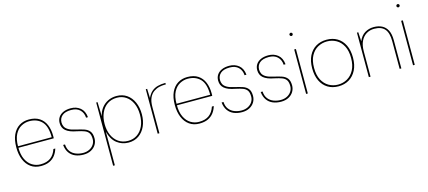

<svg xmlns="http://www.w3.org/2000/svg" viewBox="-65 -1333 4849 2173"><g transform="rotate(-15 2359.5 -247.0)"><path d="M262 12Q193 12 144.5 -23Q96 -58 70.5 -119.5Q45 -181 45 -262Q45 -352 73 -412Q101 -472 150 -502.5Q199 -533 262 -533Q338 -533 386.5 -501Q435 -469 458.5 -412.5Q482 -356 482 -283Q482 -275 482 -269Q482 -263 481 -254H56V-272H462Q462 -401 407.5 -457Q353 -513 262 -513Q214 -513 169 -489Q124 -465 95.5 -411Q67 -357 67 -267V-258Q67 -173 94 -117.5Q121 -62 165.5 -35Q210 -8 262 -8Q336 -8 380.5 -41Q425 -74 446 -138H468Q455 -94 429 -60Q403 -26 362 -7Q321 12 262 12Z M761 12Q708 12 665.5 -5.5Q623 -23 596.5 -60Q570 -97 564 -154H586Q589 -103 614 -70.5Q639 -38 678.5 -23Q718 -8 761 -8Q803 -8 835.5 -24.5Q868 -41 886.5 -69.5Q905 -98 905 -132Q905 -178 889 -202.5Q873 -227 840.5 -239.5Q808 -252 756 -263Q712 -271 680.5 -283.5Q649 -296 629 -313Q609 -330 599.5 -352.5Q590 -375 590 -403Q590 -442 609.5 -471Q629 -500 665.5 -516.5Q702 -533 754 -533Q819 -533 864.5 -496Q910 -459 917 -385H895Q892 -442 855.5 -477.5Q819 -513 754 -513Q682 -513 647 -482.5Q612 -452 612 -403Q612 -378 623 -355Q634 -332 664.5 -314Q695 -296 752 -284Q802 -273 841.5 -260Q881 -247 904 -218.5Q927 -190 927 -135Q927 -95 907 -61.5Q887 -28 849.5 -8Q812 12 761 12Z M1050 220V-521H1066L1071 -354Q1082 -408 1112.5 -448Q1143 -488 1188.5 -510.5Q1234 -533 1289 -533Q1359 -533 1409.5 -498Q1460 -463 1487.5 -401Q1515 -339 1515 -260Q1515 -181 1487 -119.5Q1459 -58 1408.5 -23Q1358 12 1289 12Q1211 12 1152.5 -34Q1094 -80 1070 -173V220ZM1289 -8Q1348 -8 1394 -38.5Q1440 -69 1466.5 -125.5Q1493 -182 1493 -261Q1493 -338 1466.5 -395Q1440 -452 1394 -482.5Q1348 -513 1289 -513Q1224 -513 1177 -481Q1130 -449 1104.5 -392Q1079 -335 1079 -261Q1079 -187 1104.5 -130Q1130 -73 1177 -40.5Q1224 -8 1289 -8Z M1631 0V-521H1647L1651 -413Q1673 -460 1702.5 -485.5Q1732 -511 1772 -522Q1812 -533 1864 -533V-515H1847Q1820 -515 1786.5 -507.5Q1753 -500 1721.5 -478.5Q1690 -457 1670.5 -415.5Q1651 -374 1651 -306V0Z M2119 12Q2050 12 2001.5 -23Q1953 -58 1927.5 -119.5Q1902 -181 1902 -262Q1902 -352 1930 -412Q1958 -472 2007 -502.5Q2056 -533 2119 -533Q2195 -533 2243.5 -501Q2292 -469 2315.5 -412.5Q2339 -356 2339 -283Q2339 -275 2339 -269Q2339 -263 2338 -254H1913V-272H2319Q2319 -401 2264.5 -457Q2210 -513 2119 -513Q2071 -513 2026 -489Q1981 -465 1952.5 -411Q1924 -357 1924 -267V-258Q1924 -173 1951 -117.5Q1978 -62 2022.5 -35Q2067 -8 2119 -8Q2193 -8 2237.5 -41Q2282 -74 2303 -138H2325Q2312 -94 2286 -60Q2260 -26 2219 -7Q2178 12 2119 12Z M2618 12Q2565 12 2522.5 -5.5Q2480 -23 2453.5 -60Q2427 -97 2421 -154H2443Q2446 -103 2471 -70.5Q2496 -38 2535.5 -23Q2575 -8 2618 -8Q2660 -8 2692.5 -24.5Q2725 -41 2743.5 -69.5Q2762 -98 2762 -132Q2762 -178 2746 -202.5Q2730 -227 2697.5 -239.5Q2665 -252 2613 -263Q2569 -271 2537.5 -283.5Q2506 -296 2486 -313Q2466 -330 2456.5 -352.5Q2447 -375 2447 -403Q2447 -442 2466.5 -471Q2486 -500 2522.5 -516.5Q2559 -533 2611 -533Q2676 -533 2721.5 -496Q2767 -459 2774 -385H2752Q2749 -442 2712.5 -477.5Q2676 -513 2611 -513Q2539 -513 2504 -482.5Q2469 -452 2469 -403Q2469 -378 2480 -355Q2491 -332 2521.5 -314Q2552 -296 2609 -284Q2659 -273 2698.5 -260Q2738 -247 2761 -218.5Q2784 -190 2784 -135Q2784 -95 2764 -61.5Q2744 -28 2706.5 -8Q2669 12 2618 12Z M3076 12Q3023 12 2980.5 -5.5Q2938 -23 2911.5 -60Q2885 -97 2879 -154H2901Q2904 -103 2929 -70.5Q2954 -38 2993.5 -23Q3033 -8 3076 -8Q3118 -8 3150.5 -24.5Q3183 -41 3201.5 -69.5Q3220 -98 3220 -132Q3220 -178 3204 -202.5Q3188 -227 3155.5 -239.5Q3123 -252 3071 -263Q3027 -271 2995.5 -283.5Q2964 -296 2944 -313Q2924 -330 2914.5 -352.5Q2905 -375 2905 -403Q2905 -442 2924.5 -471Q2944 -500 2980.5 -516.5Q3017 -533 3069 -533Q3134 -533 3179.5 -496Q3225 -459 3232 -385H3210Q3207 -442 3170.5 -477.5Q3134 -513 3069 -513Q2997 -513 2962 -482.5Q2927 -452 2927 -403Q2927 -378 2938 -355Q2949 -332 2979.5 -314Q3010 -296 3067 -284Q3117 -273 3156.5 -260Q3196 -247 3219 -218.5Q3242 -190 3242 -135Q3242 -95 3222 -61.5Q3202 -28 3164.5 -8Q3127 12 3076 12Z M3370 0V-521H3390V0ZM3380 -676Q3373 -676 3367 -682Q3361 -688 3361 -695Q3361 -703 3367 -708.5Q3373 -714 3380 -714Q3388 -714 3393.5 -708.5Q3399 -703 3399 -695Q3399 -688 3393.5 -682Q3388 -676 3380 -676Z M3748 12Q3677 12 3623.5 -20.5Q3570 -53 3540.5 -114.5Q3511 -176 3511 -261Q3511 -347 3541.5 -408Q3572 -469 3626 -501Q3680 -533 3751 -533Q3822 -533 3875.5 -501Q3929 -469 3959 -408Q3989 -347 3989 -261Q3989 -175 3958 -114Q3927 -53 3873 -20.5Q3819 12 3748 12ZM3748 -8Q3807 -8 3856.5 -36Q3906 -64 3936.5 -120.5Q3967 -177 3967 -261Q3967 -347 3937 -403Q3907 -459 3858 -486Q3809 -513 3751 -513Q3693 -513 3643.5 -486Q3594 -459 3563.5 -403Q3533 -347 3533 -261Q3533 -176 3562.5 -120Q3592 -64 3641 -36Q3690 -8 3748 -8Z M4105 0V-521H4121L4127 -414Q4153 -477 4200 -505Q4247 -533 4304 -533Q4358 -533 4399 -512.5Q4440 -492 4463 -447.5Q4486 -403 4486 -330V0H4466V-325Q4466 -422 4426.5 -467.5Q4387 -513 4304 -513Q4252 -513 4211.5 -488Q4171 -463 4148 -415Q4125 -367 4125 -296V0Z M4623 0V-521H4643V0ZM4633 -676Q4626 -676 4620 -682Q4614 -688 4614 -695Q4614 -703 4620 -708.5Q4626 -714 4633 -714Q4641 -714 4646.5 -708.5Q4652 -703 4652 -695Q4652 -688 4646.5 -682Q4641 -676 4633 -676Z"/></g></svg>

Font: DM Sans 10pt Thin
Style: Regular
Weight: 250
Version: Version 4.004;gftools[0.9.30]